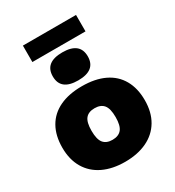

<svg xmlns="http://www.w3.org/2000/svg" viewBox="-230 -1113 1141 1255"><g transform="rotate(-30 341.0 -486.0)"><path d="M30 -274Q30 -365 66.5 -429Q103 -493 172.8 -526Q242.5 -559 341 -559Q440 -559 509.8 -525.8Q579.5 -492.5 616 -428.5Q652.5 -364.5 652.5 -274.5Q652.5 -184.5 614.5 -120.2Q576.5 -56 506.2 -22.5Q436 11 341 11Q246 11 176 -22.5Q106 -56 68 -120.2Q30 -184.5 30 -274ZM432 -274Q432 -338.5 409.5 -365.8Q387 -393 341 -393Q295 -393 272.8 -366Q250.5 -339 250.5 -274.5Q250.5 -210 272.8 -182.5Q295 -155 341 -155Q387 -155 409.5 -182.5Q432 -210 432 -274ZM209 -709Q209 -814.5 341 -814.5Q473 -814.5 473 -709Q473 -603.5 341 -603.5Q209 -603.5 209 -709ZM140.5 -857.5V-981.5H541.5V-857.5Z"/></g></svg>

Font: Encode Sans Semi Expanded Black
Style: Regular
Weight: 900
Width: 6
Designer: Multiple Designers
Foundry: Impallari Type
Version: Version 2.000